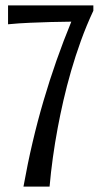

<svg xmlns="http://www.w3.org/2000/svg" viewBox="-20 -691 375 711"><path d="M325.7 -651.4Q300.3 -597.2 279.8 -540.5Q259.3 -483.9 243.2 -428Q227.1 -372.1 214.8 -318.6Q202.6 -265.1 193.8 -217.8Q172.9 -106 163.6 0H66.9Q82 -84.5 100.6 -163.6Q119.1 -242.7 141.4 -318.4Q163.6 -394 189.2 -466.8Q214.8 -539.6 244.1 -610.8Q207 -610.4 167 -609.4Q132.8 -608.4 91.3 -606.7Q49.8 -605 9.8 -601.1V-670.9H325.7Z"/></svg>

Font: Crushed
Style: Regular
Weight: 400
Width: 3
Designer: Astigmatic (AOETI)
Foundry: Astigmatic (AOETI)
Version: Version 001.000